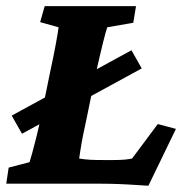

<svg xmlns="http://www.w3.org/2000/svg" viewBox="-30 -593 603 620"><path d="M449.2 6.8Q418.9 4.9 386.2 2.9Q353.5 1 325.2 0.5Q296.9 0 279.3 0H-9.8L-2 -51.8L65.4 -69.3Q68.4 -78.1 74.2 -99.6Q80.1 -121.1 87.9 -152.3Q95.7 -183.6 103.5 -221.7L130.9 -355.5Q143.6 -414.1 150.4 -451.7Q157.2 -489.3 159.2 -504.9L99.6 -521.5L114.3 -573.2H409.2L400.4 -519.5L316.4 -504.9Q312.5 -495.1 302.2 -453.6Q292 -412.1 279.3 -355.5L252 -221.7Q244.1 -186.5 238.3 -156.7Q232.4 -127 229.5 -106.9Q226.6 -86.9 225.6 -81.1Q243.2 -78.1 261.2 -77.1Q279.3 -76.2 305.7 -76.2H334Q358.4 -76.2 373 -77.6Q387.7 -79.1 396.5 -81.1L479.5 -192.4L538.1 -176.8ZM41 -161.1 7.8 -219.7 394.5 -430.7 427.7 -372.1Z"/></svg>

Font: Crimson Pro ExtraBold
Style: Italic
Weight: 800
Italic angle: -12°
Designer: Jacques Le Bailly
Foundry: Baron von Fonthausen
Version: Version 1.003